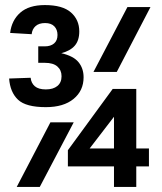

<svg xmlns="http://www.w3.org/2000/svg" viewBox="-20 -738 640 758"><path d="M161 -315Q82 -315 51 -344.5Q20 -374 16 -428L101 -431Q103 -410 117.5 -397.5Q132 -385 161 -385Q190 -385 206.5 -398.5Q223 -412 223 -437Q223 -461 206.5 -475.5Q190 -490 157 -490H131V-555H157Q180 -555 193.5 -566.5Q207 -578 207 -600Q207 -621 194.5 -634Q182 -647 158 -647Q134 -647 120.5 -635Q107 -623 105 -603L20 -608Q26 -658 60 -688Q94 -718 157 -718Q227 -718 260 -689Q293 -660 293 -614Q293 -578 275 -557.5Q257 -537 222 -528Q270 -517 290 -492.5Q310 -468 310 -433Q310 -380 270.5 -347.5Q231 -315 161 -315ZM349 -454 483 -710H574L441 -454ZM46 0 179 -255H271L137 0ZM430 0V-81H248V-145L425 -387H518V-152H568V-81H518V0ZM334 -152H430V-277Z"/></svg>

Font: Geist Mono SemiBold
Style: Regular
Weight: 600
Monospace: yes
Designer: Basement.studio, Andrés Briganti, Mateo Zaragoza
Foundry: Basement.studio, Vercel, Andrés Briganti, Guido Ferreyra, Mateo Zaragoza
Version: Version 1.500; ttfautohint (v1.8.4.7-5d5b)